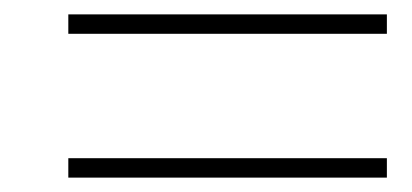

<svg xmlns="http://www.w3.org/2000/svg" viewBox="-20 -469 573 267"><path d="M75 -222V-249H518V-222ZM75 -422V-449H518V-422Z"/></svg>

Font: Source Serif 4 SmText ExtraLight
Style: Italic
Weight: 200
Italic angle: -12°
Designer: Frank Grießhammer
Foundry: Adobe
Version: Version 4.005;hotconv 1.1.0;makeotfexe 2.6.0